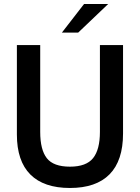

<svg xmlns="http://www.w3.org/2000/svg" viewBox="-20 -921 697 955"><path d="M64 -252V-697H180V-265Q180 -176 213 -134Q246 -92 328 -92Q409 -92 443 -134.5Q477 -177 477 -265V-697H592V-257Q592 -122 525 -54Q458 14 328 14Q198 14 131 -53Q64 -120 64 -252ZM398 -901H518L369 -759H288Z"/></svg>

Font: Hanken Grotesk SemiBold
Style: Regular
Weight: 600
Designer: Alfredo Marco Pradil
Foundry: Hanken Design Co.
Version: Version 3.014